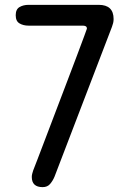

<svg xmlns="http://www.w3.org/2000/svg" viewBox="-20 -769 540 793"><path d="M156.2 3.9Q111.3 3.9 111.3 -38.1Q111.3 -45.9 113.3 -52.2Q115.2 -58.6 117.2 -65.4Q121.1 -75.2 134.8 -110.8Q148.4 -146.5 168.5 -199.2Q188.5 -252 211.4 -312Q234.4 -372.1 256.8 -431.2Q279.3 -490.2 297.9 -539.6Q316.4 -588.9 327.6 -619.1Q338.9 -649.4 338.9 -650.4Q338.9 -658.2 334 -660.6Q329.1 -663.1 322.3 -663.1H97.7Q76.2 -663.1 60.5 -672.4Q44.9 -681.6 44.9 -706.1Q44.9 -730.5 60.5 -739.7Q76.2 -749 97.7 -749H387.7Q449.2 -749 449.2 -690.4Q449.2 -681.6 447.3 -673.8Q445.3 -666 442.4 -658.2L205.1 -39.1Q198.2 -22.5 187 -9.3Q175.8 3.9 156.2 3.9Z"/></svg>

Font: Kosugi Maru
Style: Regular
Weight: 400
Designer: MOTOYA
Version: Version 4.002